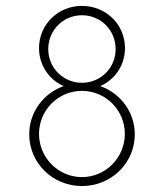

<svg xmlns="http://www.w3.org/2000/svg" viewBox="-20 -623 556 651"><path d="M257.8 7.8C357.4 7.8 437 -70.3 437 -167.5C437 -243.2 388.2 -307.1 319.8 -331.1C369.6 -352.5 403.8 -401.9 403.8 -460C403.8 -539.6 339.8 -603 257.8 -603C176.3 -603 112.3 -539.6 112.3 -460C112.3 -401.9 146.5 -352.5 195.8 -331.1C127.9 -307.1 79.1 -243.2 79.1 -167.5C79.1 -70.3 158.7 7.8 257.8 7.8ZM257.8 -342.3C194.3 -342.3 143.6 -393.1 143.6 -456.5C143.6 -520.5 194.3 -571.3 257.8 -571.3C321.8 -571.3 372.1 -520.5 372.1 -456.5C372.1 -393.1 321.8 -342.3 257.8 -342.3ZM257.8 -22.5C177.2 -22.5 112.3 -88.9 112.3 -168.9C112.3 -249.5 177.2 -314.9 257.8 -314.9C338.4 -314.9 403.3 -249.5 403.3 -168.9C403.3 -88.9 338.4 -22.5 257.8 -22.5Z"/></svg>

Font: Now ExtraLight
Style: Regular
Weight: 200
Designer: Alfredo Marco Pradil
Foundry: Alfredo Marco Pradil
Version: Version 1.200;hotconv 1.0.109;makeotfexe 2.5.65596